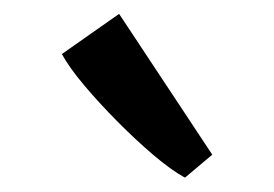

<svg xmlns="http://www.w3.org/2000/svg" viewBox="-20 -890 386 270"><path d="M239.5 -640.5Q220.5 -651 195.5 -672.2Q170.5 -693.5 144.8 -719.5Q119 -745.5 98 -770.5Q77 -795.5 67 -814L147.5 -870.5L278.5 -672.5L240.5 -640.5Z"/></svg>

Font: Merriweather 24pt SemiCondensed
Style: Regular
Weight: 400
Width: 4
Designer: Eben Sorkin
Foundry: Eben Sorkin
Version: Version 2.100